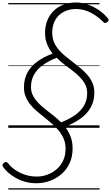

<svg xmlns="http://www.w3.org/2000/svg" viewBox="-67 -1035 900 1555"><path d="M227 449Q179 449 136.5 437Q94 425 59 405Q24 385 -2 361.5Q-28 338 -43 315Q-48 307 -46.5 299.5Q-45 292 -35 284Q-24 275 -16.5 277Q-9 279 -1 288Q22 318 57.5 342Q93 366 137 380.5Q181 395 231 395Q274 395 315.5 380Q357 365 390.5 336.5Q424 308 444 266.5Q464 225 464 170Q464 126 449.5 90.5Q435 55 411 25.5Q387 -4 357 -30.5Q327 -57 295.5 -82Q264 -107 233.5 -132.5Q203 -158 179.5 -187Q156 -216 141.5 -250.5Q127 -285 127 -327Q127 -396 155.5 -448Q184 -500 236.5 -537.5Q289 -575 359 -601Q332 -635 315 -676Q298 -717 298 -768Q298 -824 316 -869Q334 -914 367.5 -947Q401 -980 447 -997.5Q493 -1015 549 -1015Q598 -1015 646.5 -997.5Q695 -980 736.5 -951Q778 -922 806 -887Q814 -878 813 -871Q812 -864 802 -856Q792 -848 784.5 -848.5Q777 -849 771 -856Q738 -889 702.5 -912.5Q667 -936 628.5 -949Q590 -962 548 -962Q492 -962 448 -938.5Q404 -915 380 -872Q356 -829 356 -770Q356 -728 370 -694.5Q384 -661 408.5 -632.5Q433 -604 463.5 -579Q494 -554 526.5 -529.5Q559 -505 589 -479.5Q619 -454 643.5 -425Q668 -396 682.5 -361.5Q697 -327 697 -283Q697 -215 666.5 -162.5Q636 -110 582.5 -72.5Q529 -35 459 -9Q487 26 504 69.5Q521 113 521 168Q521 233 497.5 285Q474 337 432.5 373.5Q391 410 338 429.5Q285 449 227 449ZM427 -44Q492 -69 539.5 -102Q587 -135 613 -179Q639 -223 639 -280Q639 -313 628 -340Q617 -367 597.5 -390.5Q578 -414 553.5 -435.5Q529 -457 501 -477.5Q473 -498 445 -520Q417 -542 392 -567Q327 -542 280.5 -508.5Q234 -475 209 -431Q184 -387 184 -330Q184 -298 195 -271.5Q206 -245 225 -222Q244 -199 268 -177.5Q292 -156 319.5 -135Q347 -114 374.5 -92Q402 -70 427 -44ZM0 490H739V500H0ZM0 -20H739V0H0ZM0 -505H739V-500H0ZM0 -1010H739V-1000H0Z"/></svg>

Font: Playwrite AU VIC Guides
Style: Regular
Weight: 400
Designer: Veronika Burian, José Scaglione
Foundry: TypeTogether
Version: Version 1.003